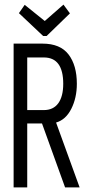

<svg xmlns="http://www.w3.org/2000/svg" viewBox="-20 -812 390 832"><path d="M39 0V-623H164Q241 -623 277 -576Q313 -529 313 -449Q313 -388 289 -340.5Q265 -293 223 -281L325 0H262L162 -277H98V0ZM98 -335H170Q211 -335 232.5 -364.5Q254 -394 254 -449Q254 -563 170 -563H98ZM255 -792 283 -754 182 -656H167L62 -755L87 -791L174 -721Z"/></svg>

Font: Inconsolata ExtraCondensed
Style: Regular
Weight: 400
Width: 2
Monospace: yes
Designer: Raph Levien, Cyreal, Brenton Simpson
Foundry: Raph Levien, Cyreal, Google
Version: Version 3.001; ttfautohint (v1.8.2.53-6de2)